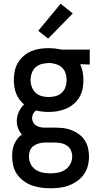

<svg xmlns="http://www.w3.org/2000/svg" viewBox="-20 -786 540 1029"><path d="M250 223Q225 223 199.5 219.5Q174 216 150.5 207.5Q127 199 106 183.5Q85 168 71 147.5Q57 127 51 102Q45 77 45 51Q45 35 47.5 18.5Q50 2 56.5 -13.5Q63 -29 73 -42Q83 -55 97 -65Q84 -80 77 -98.5Q70 -117 70 -137Q70 -162 80.5 -185.5Q91 -209 109 -226Q95 -238 84 -253Q73 -268 66.5 -285Q60 -302 57 -320.5Q54 -339 54 -357Q54 -381 59 -405Q64 -429 76 -449.5Q88 -470 106.5 -486Q125 -502 147 -511.5Q169 -521 193 -524.5Q217 -528 241 -528Q256 -528 271 -526.5Q286 -525 301 -522L308 -520H461V-440L410 -442Q419 -422 423 -400.5Q427 -379 427 -357Q427 -333 422.5 -309.5Q418 -286 405.5 -265Q393 -244 374.5 -228.5Q356 -213 334 -203.5Q312 -194 288.5 -190Q265 -186 241 -186Q224 -186 206.5 -188Q189 -190 173 -194Q163 -187 157.5 -176Q152 -165 152 -153Q152 -142 157 -132Q162 -122 170.5 -115.5Q179 -109 190 -106Q201 -103 212 -102H274Q297 -102 319.5 -99.5Q342 -97 363.5 -88.5Q385 -80 403.5 -66.5Q422 -53 434.5 -33.5Q447 -14 452 8.5Q457 31 457 53Q457 79 450.5 103.5Q444 128 429.5 148.5Q415 169 394 184Q373 199 349.5 208Q326 217 300.5 220Q275 223 250 223ZM241 -266Q260 -266 278.5 -271Q297 -276 311 -289Q325 -302 331 -320Q337 -338 337 -357Q337 -375 332 -391.5Q327 -408 315 -421Q303 -434 286.5 -440Q270 -446 253 -448H241Q222 -448 203.5 -443Q185 -438 171 -425.5Q157 -413 150.5 -394.5Q144 -376 144 -357Q144 -338 150.5 -320Q157 -302 171 -289Q185 -276 203.5 -271Q222 -266 241 -266ZM250 143Q271 143 291.5 139Q312 135 329.5 123.5Q347 112 357 93Q367 74 367 53Q367 36 360 20Q353 4 339 -5.5Q325 -15 308 -18.5Q291 -22 274 -22H216Q200 -21 185 -16.5Q170 -12 158 -2.5Q146 7 140.5 21.5Q135 36 135 52Q135 73 144 92Q153 111 170.5 123Q188 135 208.5 139Q229 143 250 143ZM238 -579 185 -621 305 -766 370 -714Z"/></svg>

Font: Iosevka SS18 Medium
Style: Regular
Weight: 500
Monospace: yes
Designer: Belleve Invis
Foundry: Belleve Invis
Version: Version 25.1.1; ttfautohint (v1.8.4)